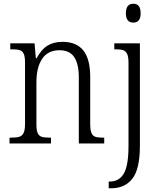

<svg xmlns="http://www.w3.org/2000/svg" viewBox="-20 -768 847 1028"><path d="M654 -697Q654 -748 694 -748Q733 -748 733 -697Q733 -647 694 -647Q654 -647 654 -697ZM562 204H568Q618 204 643 161Q668 118 668 13V-432Q668 -463 661 -478.5Q654 -494 640 -499Q626 -504 600 -504H592V-536H729V12Q729 138 688.5 189Q648 240 575 240H562ZM31 -31H40Q69 -31 84 -36Q99 -41 106.5 -56.5Q114 -72 114 -105V-433Q114 -465 107 -480Q100 -495 85.5 -499.5Q71 -504 42 -504H35V-536H165L172 -456H176Q201 -503 234 -523.5Q267 -544 315 -544Q389 -544 426 -498Q463 -452 463 -356V-105Q463 -72 469.5 -56.5Q476 -41 489.5 -36Q503 -31 532 -31H538V0H402V-354Q402 -425 377.5 -462Q353 -499 298 -499Q237 -499 206 -453.5Q175 -408 175 -326V-102Q175 -70 182 -55Q189 -40 203.5 -35.5Q218 -31 247 -31H253V0H31Z"/></svg>

Font: Noto Serif NarrowLight
Style: Regular
Weight: 300
Width: 4
Designer: Monotype Design Team
Foundry: Monotype Imaging Inc.
Version: Version 1.001